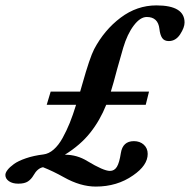

<svg xmlns="http://www.w3.org/2000/svg" viewBox="-78 -666 705 712"><path d="M277.3 25.9Q220.2 25.9 158.7 -8.8Q118.7 -31.2 81.5 -45.9Q61 -42 46.4 -16.1Q38.1 -1.5 25.6 6.8Q13.2 15.1 -10.3 15.1Q-31.7 15.1 -44.9 5.9Q-58.1 -3.4 -58.1 -17.1Q-58.1 -25.4 -50 -35.9Q-42 -46.4 -26.1 -57.9Q-10.3 -69.3 18.3 -79.1Q46.9 -88.9 83 -93.3Q103 -95.7 121.1 -111.6Q139.2 -127.4 154.1 -154.3Q168.9 -181.2 180.7 -210.2Q192.4 -239.3 204.1 -277.3H95.2L109.9 -326.2H219.2Q220.7 -333 227.5 -355Q254.9 -452.1 271 -483.4Q308.6 -554.7 369.1 -600.3Q429.7 -646 502 -646Q606.4 -646 606.4 -582.5Q606.4 -564 590.1 -538.8Q573.7 -513.7 547.9 -513.7Q531.2 -513.7 523.4 -525.1Q515.6 -536.6 513.2 -558.6Q508.3 -603 466.3 -603Q441.9 -603 418 -571.3Q394 -539.6 378.9 -488.8Q361.8 -430.2 356.4 -409.7Q342.3 -355.5 333 -326.2H474.6L462.4 -277.3H315.9Q293 -219.7 256.8 -174.1Q220.7 -128.4 162.6 -92.3Q207.5 -92.3 245.6 -68.8Q306.2 -32.2 329.6 -32.2Q346.2 -32.2 355.5 -47.4Q364.7 -62.5 370.1 -98.1Q377 -142.6 418.5 -142.6Q440.9 -142.6 455.3 -129.4Q469.7 -116.2 469.7 -95.2Q469.7 -52.7 415.5 -15.6Q356.4 25.9 277.3 25.9Z"/></svg>

Font: Elstob SemiBold
Style: Italic
Weight: 600
Italic angle: -20°
Designer: Peter S. Baker
Version: Version 1.015